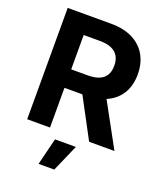

<svg xmlns="http://www.w3.org/2000/svg" viewBox="-170 -837 997 1179"><g transform="rotate(20 328.5 -247.5)"><path d="M65.7 0V-727.5H349.6Q432.4 -727.5 490.5 -698.2Q548.6 -668.9 579.2 -615.6Q609.7 -562.3 609.7 -490.8Q609.7 -418.7 578.8 -366.8Q547.8 -314.9 488.9 -287.2Q430 -259.6 346.1 -259.6H153.9V-380.3H322.5Q367.9 -380.3 397.5 -392.8Q427 -405.3 441.5 -429.8Q456 -454.4 456 -490.8Q456 -527.7 441.5 -552.9Q427 -578.2 397.3 -591.4Q367.7 -604.6 322 -604.6H214.9V0ZM470.5 0 293.7 -331.1H455.1L636 0ZM225.1 233.6 268.6 57.6H404.8L327.8 233.6Z"/></g></svg>

Font: Adwaita Sans
Style: Regular
Weight: 400
Designer: Rasmus Andersson
Foundry: rsms
Version: Version 4.001;git-9221beed3